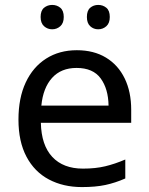

<svg xmlns="http://www.w3.org/2000/svg" viewBox="-20 -750 604 780"><path d="M292 -546Q361 -546 410.5 -516Q460 -486 486.5 -431.5Q513 -377 513 -304V-251H146Q148 -160 192.5 -112.5Q237 -65 317 -65Q368 -65 407.5 -74.5Q447 -84 489 -102V-25Q448 -7 408 1.5Q368 10 313 10Q237 10 178.5 -21Q120 -52 87.5 -113.5Q55 -175 55 -264Q55 -352 84.5 -415Q114 -478 167.5 -512Q221 -546 292 -546ZM291 -474Q228 -474 191.5 -433.5Q155 -393 148 -321H421Q420 -389 389 -431.5Q358 -474 291 -474ZM145 -681Q145 -707 159 -718.5Q173 -730 192 -730Q211 -730 225 -718.5Q239 -707 239 -681Q239 -656 225 -643.5Q211 -631 192 -631Q173 -631 159 -643.5Q145 -656 145 -681ZM333 -681Q333 -707 346.5 -718.5Q360 -730 379 -730Q398 -730 412 -718.5Q426 -707 426 -681Q426 -656 412 -643.5Q398 -631 379 -631Q360 -631 346.5 -643.5Q333 -656 333 -681Z"/></svg>

Font: Noto Sans Vai
Style: Regular
Weight: 400
Designer: Monotype Design Team
Foundry: Monotype Imaging Inc.
Version: Version 2.001; ttfautohint (v1.8.4.7-5d5b)